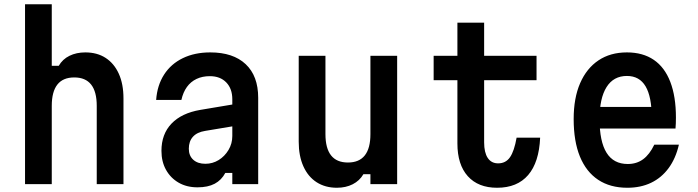

<svg xmlns="http://www.w3.org/2000/svg" viewBox="-20 -868 3290 905"><path d="M98 0V-848H224V-558H257Q275 -589 307.5 -605Q340 -621 382 -621Q438 -621 478 -595Q518 -569 540 -520.5Q562 -472 562 -404V0H436V-369Q436 -436 409.5 -469.5Q383 -503 330 -503Q277 -503 250.5 -469.5Q224 -436 224 -369V0Z M1085 -377V-274L947 -251Q909 -245 889.5 -223.5Q870 -202 870 -167Q870 -134 891 -115Q912 -96 948 -96Q982 -96 1010.5 -113.5Q1039 -131 1057 -161Q1075 -191 1075 -227V-400Q1075 -450 1046.5 -479.5Q1018 -509 969 -509Q934 -509 906.5 -496Q879 -483 861 -458Q843 -433 835 -397H716Q721 -466 753.5 -516.5Q786 -567 842 -594Q898 -621 971 -621Q1079 -621 1138 -565.5Q1197 -510 1197 -407V0H1075V-53H1042Q1024 -19 992 -2Q960 15 911 15Q860 15 822 -7Q784 -29 762.5 -67.5Q741 -106 741 -157Q741 -236 788.5 -285.5Q836 -335 924 -350Z M1852 -605V0H1726V-47H1693Q1675 -16 1642.5 0.5Q1610 17 1568 17Q1513 17 1472.5 -9Q1432 -35 1410 -84Q1388 -133 1388 -200V-605H1514V-236Q1514 -169 1540.5 -135.5Q1567 -102 1620 -102Q1673 -102 1699.5 -135.5Q1726 -169 1726 -236V-605Z M2262 -761V-605H2509V-490H2262V-197Q2262 -149 2279 -123.5Q2296 -98 2328 -98Q2364 -98 2384 -127Q2404 -156 2415 -219H2526Q2521 -103 2469.5 -43Q2418 17 2323 17Q2234 17 2185 -37.5Q2136 -92 2136 -192V-490H2024V-605H2136V-761Z M2778 -364H3095L3052 -313Q3052 -412 3023 -461Q2994 -510 2935 -510Q2872 -510 2839 -457.5Q2806 -405 2806 -307Q2806 -201 2839 -148Q2872 -95 2939 -95Q2981 -95 3011.5 -117.5Q3042 -140 3064 -186H3180Q3165 -121 3131.5 -75.5Q3098 -30 3049 -6.5Q3000 17 2937 17Q2856 17 2799.5 -20.5Q2743 -58 2713.5 -130Q2684 -202 2684 -307Q2684 -406 2714.5 -476Q2745 -546 2801 -583.5Q2857 -621 2935 -621Q3010 -621 3061.5 -586Q3113 -551 3139.5 -482Q3166 -413 3166 -314Q3166 -300 3165.5 -286.5Q3165 -273 3164 -262H2778Z"/></svg>

Font: Martian Mono SemiCondensed Medium
Style: Regular
Weight: 500
Width: 4
Designer: Roman Shamin
Foundry: Evil Martians
Version: Version 1.000